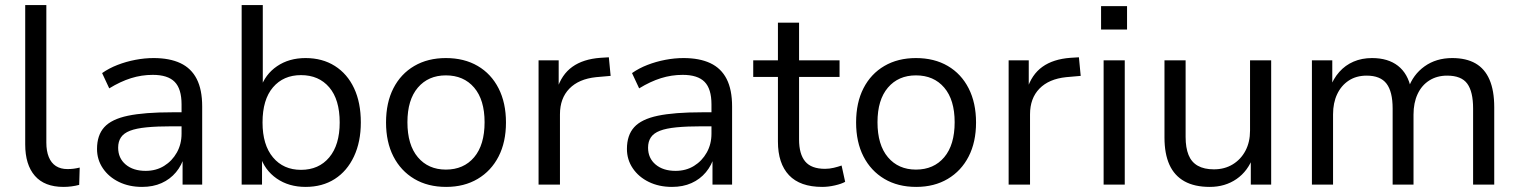

<svg xmlns="http://www.w3.org/2000/svg" viewBox="-20 -725 5967 754"><path d="M229 9Q155 9 117 -34.5Q79 -78 79 -158V-705H162V-165Q162 -132 171.5 -108.5Q181 -85 199.5 -73Q218 -61 245 -61Q258 -61 269.5 -62.5Q281 -64 293 -67L291 1Q276 5 260.5 7Q245 9 229 9Z M538 9Q487 9 447 -10.5Q407 -30 384 -64Q361 -98 361 -140Q361 -194 389.5 -225.5Q418 -257 482.5 -270.5Q547 -284 655 -284H707V-229H657Q597 -229 556 -225Q515 -221 490.5 -211.5Q466 -202 455 -185.5Q444 -169 444 -145Q444 -104 473.5 -79Q503 -54 552 -54Q593 -54 624.5 -73.5Q656 -93 674.5 -126Q693 -159 693 -200V-315Q693 -376 666 -403.5Q639 -431 580 -431Q536 -431 494.5 -418Q453 -405 409 -378L381 -438Q408 -457 441.5 -470Q475 -483 511.5 -490Q548 -497 583 -497Q646 -497 688.5 -477Q731 -457 752.5 -415Q774 -373 774 -307V0H697V-112H704Q694 -76 671 -48.5Q648 -21 614.5 -6Q581 9 538 9Z M1180 9Q1114 9 1066.5 -24Q1019 -57 1001 -114H1009V0H929V-705H1012V-378H1003Q1021 -433 1068 -465Q1115 -497 1180 -497Q1246 -497 1295 -466Q1344 -435 1370.5 -378.5Q1397 -322 1397 -244Q1397 -168 1370 -110.5Q1343 -53 1294.5 -22Q1246 9 1180 9ZM1162 -58Q1232 -58 1273 -107Q1314 -156 1314 -244Q1314 -334 1273 -382Q1232 -430 1162 -430Q1093 -430 1052 -382Q1011 -334 1011 -244Q1011 -156 1052 -107Q1093 -58 1162 -58Z M1732 9Q1660 9 1607 -22.5Q1554 -54 1525 -110.5Q1496 -167 1496 -244Q1496 -322 1525 -378.5Q1554 -435 1607 -466Q1660 -497 1731 -497Q1803 -497 1856 -466Q1909 -435 1938 -378Q1967 -321 1967 -244Q1967 -167 1938 -110.5Q1909 -54 1856 -22.5Q1803 9 1732 9ZM1731 -59Q1801 -59 1842 -107.5Q1883 -156 1883 -245Q1883 -333 1842 -381Q1801 -429 1731 -429Q1662 -429 1621 -381Q1580 -333 1580 -245Q1580 -156 1621 -107.5Q1662 -59 1731 -59Z M2095 0V-488H2174V-373H2167Q2185 -432 2227.5 -462.5Q2270 -493 2338 -498L2371 -500L2378 -427L2321 -422Q2253 -415 2216 -377Q2179 -339 2179 -276V0Z M2619 9Q2568 9 2528 -10.5Q2488 -30 2465 -64Q2442 -98 2442 -140Q2442 -194 2470.5 -225.5Q2499 -257 2563.5 -270.5Q2628 -284 2736 -284H2788V-229H2738Q2678 -229 2637 -225Q2596 -221 2571.5 -211.5Q2547 -202 2536 -185.5Q2525 -169 2525 -145Q2525 -104 2554.5 -79Q2584 -54 2633 -54Q2674 -54 2705.5 -73.5Q2737 -93 2755.5 -126Q2774 -159 2774 -200V-315Q2774 -376 2747 -403.5Q2720 -431 2661 -431Q2617 -431 2575.5 -418Q2534 -405 2490 -378L2462 -438Q2489 -457 2522.5 -470Q2556 -483 2592.5 -490Q2629 -497 2664 -497Q2727 -497 2769.5 -477Q2812 -457 2833.5 -415Q2855 -373 2855 -307V0H2778V-112H2785Q2775 -76 2752 -48.5Q2729 -21 2695.5 -6Q2662 9 2619 9Z M3209 9Q3122 9 3078.5 -37Q3035 -83 3035 -169V-423H2938V-488H3035V-636H3118V-488H3277V-423H3118V-177Q3118 -120 3142 -91Q3166 -62 3220 -62Q3237 -62 3254 -66Q3271 -70 3285 -75L3299 -11Q3285 -3 3259 3Q3233 9 3209 9Z M3578 9Q3506 9 3453 -22.5Q3400 -54 3371 -110.5Q3342 -167 3342 -244Q3342 -322 3371 -378.5Q3400 -435 3453 -466Q3506 -497 3577 -497Q3649 -497 3702 -466Q3755 -435 3784 -378Q3813 -321 3813 -244Q3813 -167 3784 -110.5Q3755 -54 3702 -22.5Q3649 9 3578 9ZM3577 -59Q3647 -59 3688 -107.5Q3729 -156 3729 -245Q3729 -333 3688 -381Q3647 -429 3577 -429Q3508 -429 3467 -381Q3426 -333 3426 -245Q3426 -156 3467 -107.5Q3508 -59 3577 -59Z M3941 0V-488H4020V-373H4013Q4031 -432 4073.5 -462.5Q4116 -493 4184 -498L4217 -500L4224 -427L4167 -422Q4099 -415 4062 -377Q4025 -339 4025 -276V0Z M4304 -609V-701H4406V-609ZM4314 0V-488H4397V0Z M4731 9Q4671 9 4631.5 -13Q4592 -35 4572.5 -78Q4553 -121 4553 -185V-488H4636V-187Q4636 -145 4647.5 -116.5Q4659 -88 4684 -74Q4709 -60 4747 -60Q4789 -60 4821 -79.5Q4853 -99 4871 -133Q4889 -167 4889 -212V-488H4972V0H4892V-111H4902Q4881 -53 4836 -22Q4791 9 4731 9Z M5132 0V-488H5212V-380H5203Q5216 -416 5239.5 -442.5Q5263 -469 5295.5 -483Q5328 -497 5368 -497Q5431 -497 5470 -466.5Q5509 -436 5521 -377H5510Q5529 -432 5574.5 -464.5Q5620 -497 5683 -497Q5738 -497 5774.5 -476Q5811 -455 5829.5 -412Q5848 -369 5848 -304V0H5765V-299Q5765 -365 5742 -396.5Q5719 -428 5663 -428Q5623 -428 5593 -409Q5563 -390 5547 -355.5Q5531 -321 5531 -275V0H5449V-299Q5449 -365 5425 -396.5Q5401 -428 5347 -428Q5306 -428 5276.5 -408.5Q5247 -389 5231 -355Q5215 -321 5215 -276V0Z"/></svg>

Font: Nunito Sans 12pt ExtraLight 11pt
Style: Regular
Weight: 400
Version: Version 3.101;gftools[0.9.27]